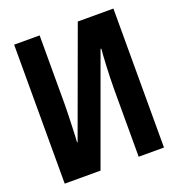

<svg xmlns="http://www.w3.org/2000/svg" viewBox="-130 -821 859 927"><g transform="rotate(-20 300.0 -357.0)"><path d="M45 0V-714H176V-364Q176 -339 175 -308.5Q174 -278 173 -248.5Q172 -219 171 -197Q170 -175 169 -167H172L372 -714H555V0H425V-347Q425 -374 426 -406.5Q427 -439 428.5 -469Q430 -499 431.5 -521.5Q433 -544 434 -552H430L229 0Z"/></g></svg>

Font: Noto Sans Mono
Style: Bold
Weight: 700
Designer: Monotype Design Team
Foundry: Monotype Imaging Inc.
Version: Version 2.014